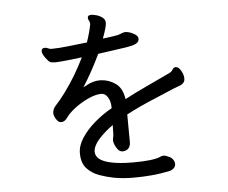

<svg xmlns="http://www.w3.org/2000/svg" viewBox="-55 -838 1110 934"><g transform="rotate(-5 500.0 -370.5)"><path d="M732 17Q656 33 560 33Q509 33 465 25Q429 18 394 5.5Q359 -7 334.5 -33.5Q310 -60 310 -108Q310 -145 334.5 -182.5Q359 -220 398.5 -254Q438 -288 483 -313V-316Q483 -346 470.5 -366.5Q458 -387 438 -387H437Q408 -386 372 -369Q336 -352 306.5 -329Q277 -306 264 -287Q259 -279 251 -273Q243 -267 232.5 -267Q222 -267 214 -276.5Q206 -286 202 -296.5Q198 -307 198 -312Q198 -332 212 -348Q233 -370 260 -406Q317 -483 360 -572L292 -564Q255 -560 230 -559Q221 -559 211.5 -560.5Q202 -562 194 -572Q168 -601 168 -619Q168 -625 173 -631Q180 -634 186 -634Q192 -634 200.5 -630Q209 -626 216 -626Q250 -626 293.5 -631Q337 -636 391 -642Q408 -692 414 -726Q414 -728 415 -730Q415 -732 413.5 -738.5Q412 -745 409 -749.5Q406 -754 406 -760Q406 -771 415 -773Q418 -774 425 -774Q432 -774 447.5 -770Q463 -766 477 -756Q491 -746 491 -729Q491 -710 470 -654Q494 -657 515.5 -660Q537 -663 545 -665Q551 -667 557.5 -669.5Q564 -672 569.5 -674Q575 -676 582 -676Q598 -676 620 -665Q642 -654 643 -639Q643 -628 635.5 -620.5Q628 -613 607.5 -607.5Q587 -602 546 -597L441 -582Q401 -498 355 -426Q369 -434 384 -441Q411 -453 437 -453H440Q480 -452 513.5 -428.5Q547 -405 554 -351Q609 -380 661 -404Q772 -456 779 -459.5Q786 -463 791 -469Q793 -471 796 -476.5Q799 -482 805 -484Q808 -485 811 -485Q824 -485 836 -465Q848 -445 848 -425Q848 -405 827 -395Q827 -395 790 -381L698 -342Q618 -309 556 -276L557 -142Q557 -103 521 -99H519Q505 -99 495.5 -110.5Q486 -122 481 -135Q476 -148 476 -155.5Q476 -163 478 -171Q480 -179 480 -185Q480 -191 480.5 -204.5Q481 -218 481 -231Q442 -203 413 -171.5Q384 -140 382 -110Q382 -87 402 -72Q436 -47 525 -42L563 -41Q663 -41 699 -57Q703 -60 706.5 -60Q710 -60 713 -61H714Q724 -61 742.5 -52Q761 -43 766 -24Q767 -21 767 -16Q767 -3 756.5 6Q746 15 732 17Z"/></g></svg>

Font: Moon Stars Kai
Style: Bold
Weight: 700
Designer: GuiWonder
Version: Version 1.101